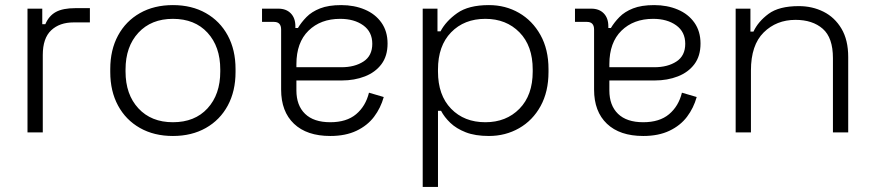

<svg xmlns="http://www.w3.org/2000/svg" viewBox="-20 -520 3433 754"><path d="M88 0V-486H146V-425H158Q172 -458 199.5 -473Q227 -488 276 -488H333V-432H269Q214 -432 181 -401Q148 -370 148 -304V0Z M413 -237V-249Q413 -324 443.5 -380.5Q474 -437 529.5 -468.5Q585 -500 659 -500Q733 -500 788.5 -468.5Q844 -437 874.5 -380.5Q905 -324 905 -249V-237Q905 -162 874.5 -105.5Q844 -49 788.5 -17.5Q733 14 659 14Q585 14 529.5 -17.5Q474 -49 443.5 -105.5Q413 -162 413 -237ZM845 -239V-247Q845 -337 795 -391.5Q745 -446 659 -446Q574 -446 523.5 -391.5Q473 -337 473 -247V-239Q473 -149 523.5 -94.5Q574 -40 659 -40Q745 -40 795 -94.5Q845 -149 845 -239Z M1502 -349Q1502 -300 1478 -268Q1454 -236 1413 -220Q1372 -204 1322 -204H1144V-165Q1144 -106 1178 -73Q1212 -40 1277 -40Q1341 -40 1378.5 -71.5Q1416 -103 1429 -156L1487 -139Q1475 -96 1449 -61.5Q1423 -27 1380 -6.5Q1337 14 1277 14Q1185 14 1134.5 -34Q1084 -82 1084 -168V-404Q1084 -434 1056 -434H1009V-486H1073Q1104 -486 1122 -467.5Q1140 -449 1140 -417V-410H1150Q1163 -432 1183.5 -453Q1204 -474 1237 -487Q1270 -500 1320 -500Q1371 -500 1412.5 -482.5Q1454 -465 1478 -431Q1502 -397 1502 -349ZM1144 -268V-256H1321Q1373 -256 1407.5 -278.5Q1442 -301 1442 -348Q1442 -395 1406.5 -420.5Q1371 -446 1316 -446Q1239 -446 1191.5 -399.5Q1144 -353 1144 -268Z M2134 -249V-237Q2134 -160 2103 -103.5Q2072 -47 2018.5 -16.5Q1965 14 1900 14Q1846 14 1809 -0.5Q1772 -15 1748.5 -37.5Q1725 -60 1712 -85H1700V214H1640V-486H1698V-397H1710Q1731 -437 1775.5 -468.5Q1820 -500 1900 -500Q1965 -500 2018 -469.5Q2071 -439 2102.5 -382.5Q2134 -326 2134 -249ZM1700 -247V-239Q1700 -146 1751.5 -93Q1803 -40 1886 -40Q1968 -40 2020 -93Q2072 -146 2072 -239V-247Q2072 -340 2020 -393Q1968 -446 1886 -446Q1803 -446 1751.5 -393Q1700 -340 1700 -247Z M2731 -349Q2731 -300 2707 -268Q2683 -236 2642 -220Q2601 -204 2551 -204H2373V-165Q2373 -106 2407 -73Q2441 -40 2506 -40Q2570 -40 2607.5 -71.5Q2645 -103 2658 -156L2716 -139Q2704 -96 2678 -61.5Q2652 -27 2609 -6.5Q2566 14 2506 14Q2414 14 2363.5 -34Q2313 -82 2313 -168V-404Q2313 -434 2285 -434H2238V-486H2302Q2333 -486 2351 -467.5Q2369 -449 2369 -417V-410H2379Q2392 -432 2412.5 -453Q2433 -474 2466 -487Q2499 -500 2549 -500Q2600 -500 2641.5 -482.5Q2683 -465 2707 -431Q2731 -397 2731 -349ZM2373 -268V-256H2550Q2602 -256 2636.5 -278.5Q2671 -301 2671 -348Q2671 -395 2635.5 -420.5Q2600 -446 2545 -446Q2468 -446 2420.5 -399.5Q2373 -353 2373 -268Z M2869 0V-486H2927V-396H2939Q2957 -435 2998 -465.5Q3039 -496 3117 -496Q3170 -496 3214 -474Q3258 -452 3284.5 -407.5Q3311 -363 3311 -296V0H3251V-292Q3251 -372 3211 -407Q3171 -442 3104 -442Q3029 -442 2979 -392.5Q2929 -343 2929 -243V0Z"/></svg>

Font: Space 7353
Style: Regular
Weight: 400
Designer: Christine Claussen + Ruben Lyon  (Space 7353)
Version: Version 1.000;FEAKit 1.0